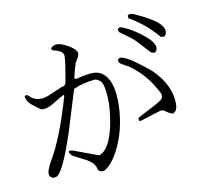

<svg xmlns="http://www.w3.org/2000/svg" viewBox="-112 -879 1144 1058"><g transform="rotate(-15 460.0 -350.0)"><path d="M864 -580 848 -583Q786 -672 702 -728V-744Q714 -755 736 -743Q848 -681 872 -640Q882 -625 882 -612Q882 -585 864 -580ZM790 -508 774 -514 708 -599Q698 -610 688 -620L636 -665Q628 -673 630 -685Q638 -698 658 -688Q718 -656 768 -605Q817 -556 808 -525Q804 -511 790 -508ZM804 -158Q793 -158 769 -179Q752 -194 740 -191L616 -164Q612 -170 612 -183Q626 -191 704 -222Q736 -235 756 -247Q770 -255 770 -272Q770 -281 764 -293Q719 -403 634 -472L597 -497Q580 -513 590 -525Q608 -551 715 -451Q748 -421 760 -407Q834 -316 834 -225Q834 -181 819 -167Q813 -162 804 -158ZM354 49Q328 49 322 31Q322 -7 265 -41Q214 -72 209 -76Q194 -90 194 -104Q203 -112 228 -99L350 -41Q411 -52 451 -182Q485 -294 478 -384Q477 -406 472 -419Q464 -440 438 -450Q365 -450 312 -430L221 -206Q129 8 90 13Q62 17 56 -7Q51 -30 92 -87Q168 -195 249 -405Q249 -407 250 -410L248 -413Q235 -410 183 -383Q136 -359 106 -369L61 -410Q38 -434 38 -461L46 -466L58 -461Q94 -412 163 -430L249 -458Q257 -459 264 -460L274 -473Q312 -610 308 -628Q302 -649 265 -662Q252 -666 250 -669Q240 -682 268 -691Q297 -699 349 -661Q372 -644 380 -630Q392 -610 371 -585Q356 -566 354 -558Q344 -534 328 -486L338 -480Q415 -493 445 -487Q470 -482 486 -467Q543 -417 526 -275Q509 -140 443 -37Q400 30 354 49Z"/></g></svg>

Font: cwTeXFangSong
Style: Medium
Weight: 500
Version: Version 1.17